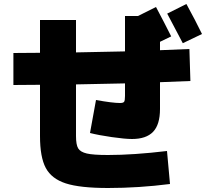

<svg xmlns="http://www.w3.org/2000/svg" viewBox="-20 -870 1040 960"><path d="M47 -445V-605Q69 -605 113 -605.5Q157 -606 180 -606V-770H360V-608Q440 -609 605 -613V-790H670L760 -835Q801 -758 836 -688L780 -661V-619L927 -625L932 -465Q882 -463 780 -459V-325Q780 -247 745.5 -211Q711 -175 640 -175Q605 -175 539 -184.5Q473 -194 430 -205L460 -370Q543 -355 580 -355Q596 -355 600.5 -361Q605 -367 605 -390V-453Q440 -449 360 -448V-190Q360 -146 371 -128Q382 -110 414 -102.5Q446 -95 520 -95Q648 -95 815 -115L830 50Q674 70 520 70Q380 70 309 47Q238 24 209 -30Q180 -84 180 -190V-446Q157 -446 113 -445.5Q69 -445 47 -445ZM990 -700 894 -654Q840 -758 816 -802L912 -850Q958 -766 990 -700Z"/></svg>

Font: Mplus 1p Black
Style: Regular
Weight: 900
Version: Version 1.061